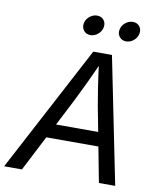

<svg xmlns="http://www.w3.org/2000/svg" viewBox="-119 -1011 908 1088"><g transform="rotate(10 335.0 -466.5)"><path d="M-20 0 364.7 -727.5H472.2L619.1 0H525.4L442.9 -431.6Q436.5 -466.3 426.8 -528.8Q417 -591.3 405.8 -684.1H423.3Q383.8 -595.7 354.2 -533.7Q324.7 -471.7 304.2 -431.6L82.5 0ZM146.5 -203.1 159.7 -284.2H533.2L520 -203.1ZM537.6 -816.9Q513.7 -816.9 499.5 -834Q485.4 -851.1 489.3 -875Q493.2 -898.9 513.2 -915.8Q533.2 -932.6 557.1 -932.6Q581.1 -932.6 595 -915.8Q608.9 -898.9 605 -875Q601.1 -851.1 581.3 -834Q561.5 -816.9 537.6 -816.9ZM332 -816.9Q308.1 -816.9 293.9 -834Q279.8 -851.1 283.7 -875Q287.6 -898.9 307.6 -915.8Q327.6 -932.6 351.6 -932.6Q375.5 -932.6 389.4 -915.8Q403.3 -898.9 399.4 -875Q395.5 -851.1 375.7 -834Q356 -816.9 332 -816.9Z"/></g></svg>

Font: Inter Variable
Style: Italic
Weight: 400
Italic angle: -9.39999°
Designer: Rasmus Andersson
Foundry: rsms
Version: Version 4.001;git-9221beed3